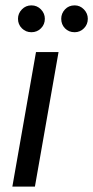

<svg xmlns="http://www.w3.org/2000/svg" viewBox="-20 -695 347 715"><path d="M26 0 114 -501H198L110 0ZM97 -575Q76 -575 61.5 -589.5Q47 -604 47 -625Q47 -645 61.5 -660Q76 -675 97 -675Q118 -675 132.5 -660Q147 -645 147 -625Q147 -604 132.5 -589.5Q118 -575 97 -575ZM258 -575Q236 -575 222 -589.5Q208 -604 208 -625Q208 -645 222 -660Q236 -675 258 -675Q278 -675 292.5 -660Q307 -645 307 -625Q307 -604 292.5 -589.5Q278 -575 258 -575Z"/></svg>

Font: DM Sans 17pt
Style: Italic
Weight: 400
Italic angle: -10°
Version: Version 4.004;gftools[0.9.30]